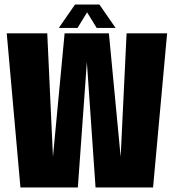

<svg xmlns="http://www.w3.org/2000/svg" viewBox="-20 -821 764 841"><path d="M69.5 0 9.5 -675H187L212 -134.5L263 -675H457L508.5 -134L534.5 -675H712L650.5 0H398.5L360.5 -549.5L321 0ZM237.5 -698.5 308.5 -801H415.5L486.5 -698.5H403.5L361.5 -767L319.5 -698.5Z"/></svg>

Font: Anybody Condensed ExtraBold
Style: Regular
Weight: 800
Width: 3
Designer: Tyler Finck
Foundry: Etcetera Type Company
Version: Version 1.010; ttfautohint (v1.8.3) -l 8 -r 50 -G 200 -x 14 